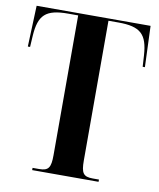

<svg xmlns="http://www.w3.org/2000/svg" viewBox="-81 -778 698 843"><g transform="rotate(10 268.0 -357.0)"><path d="M120 0H416V-10H388C346 -10 336 -25 336 -81V-704H380C479 -704 510 -675 516 -581L519 -531H529L522 -714H14L7 -531H17L20 -581C26 -675 57 -704 156 -704H201V-81C201 -25 191 -10 149 -10H120Z"/></g></svg>

Font: Noto Serif Display ExtraCondensed
Style: Bold
Weight: 700
Width: 2
Designer: Monotype Design Team
Foundry: Monotype Imaging Inc.
Version: Version 2.009